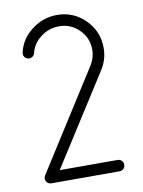

<svg xmlns="http://www.w3.org/2000/svg" viewBox="-76 -704 562 757"><g transform="rotate(-10 204.5 -325.0)"><path d="M45.4 -22.9Q45.4 -29.3 49.3 -35.2L300.3 -430.2Q317.9 -458 318.4 -490.7Q318.4 -538.1 285.2 -571.3Q252 -604.5 204.6 -604.5Q164.1 -604.5 131.3 -579.3Q98.6 -554.2 90.3 -518.1Q88.4 -510.3 82.3 -505.1Q76.2 -500 68.4 -500Q58.6 -500 52 -506.6Q45.4 -513.2 45.4 -522.9Q45.4 -526.4 45.9 -527.8Q58.1 -580.6 103.3 -615.2Q148.4 -649.9 204.6 -649.9Q270.5 -649.9 317.1 -603.3Q363.8 -556.6 363.8 -490.7Q363.8 -443.8 338.9 -405.3L109.4 -45.4H340.8Q350.6 -45.4 357.2 -38.8Q363.8 -32.2 363.8 -22.7Q363.8 -13.2 357.2 -6.6Q350.6 0 340.8 0H68.4Q58.6 0 52 -6.6Q45.4 -13.2 45.4 -22.9Z"/></g></svg>

Font: OpenGost Type A TT
Style: Regular
Weight: 400
Version: Version 0.3